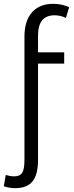

<svg xmlns="http://www.w3.org/2000/svg" viewBox="-40 -796 389 1005"><path d="M39 189Q10 189 -20 179L-10 120Q1 123 12 125Q23 127 34 127Q65 127 76.5 108Q88 89 88 42V-604Q88 -687 127.5 -731.5Q167 -776 239 -776Q262 -776 284.5 -771Q307 -766 322 -758L305 -702Q277 -716 246 -716Q202 -716 180.5 -689.5Q159 -663 159 -607V-522H296V-463H159V42Q159 117 130.5 153Q102 189 39 189Z"/></svg>

Font: Ubuntu Sans Condensed
Style: Regular
Weight: 400
Width: 3
Designer: Dalton Maag Ltd
Foundry: Dalton Maag Ltd
Version: Version 1.006; ttfautohint (v1.8.4.7-5d5b)